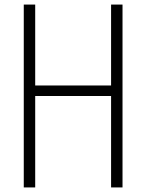

<svg xmlns="http://www.w3.org/2000/svg" viewBox="-20 -820 640 840"><path d="M466 0V-800H516V0ZM84 0V-800H134V0ZM113 -400V-446H487V-400Z"/></svg>

Font: Victor Mono Thin
Style: Regular
Weight: 100
Monospace: yes
Designer: Rune Bjørnerås
Version: Version 1.561;gftools[0.9.30]